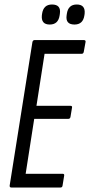

<svg xmlns="http://www.w3.org/2000/svg" viewBox="-20 -833 400 853"><path d="M30 0Q22 0 23 -9L124 -646Q126 -655 134 -655H352Q362 -655 360 -646L352 -602Q350 -594 343 -594H178L142 -363H292Q302 -363 300 -355L293 -313Q291 -305 284 -305H132L94 -61H258Q267 -61 265 -52L258 -9Q257 0 249 0ZM311 -724Q270 -724 276 -765L277 -772Q283 -813 321 -813Q360 -813 356 -772L355 -765Q349 -724 311 -724ZM201 -724Q162 -724 166 -765L167 -772Q173 -813 211 -813Q252 -813 246 -772L245 -765Q239 -724 201 -724Z"/></svg>

Font: Sofia Sans Extra Condensed
Style: Italic
Weight: 400
Italic angle: -9°
Designer: Botio Nikoltchev, Ani Petrova
Foundry: lettersoup
Version: Version 4.101; ttfautohint (v1.8.4.7-5d5b)